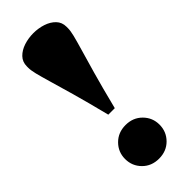

<svg xmlns="http://www.w3.org/2000/svg" viewBox="-233 -713 753 753"><g transform="rotate(-45 144.0 -336.5)"><path d="M254 -610.5V-603Q254 -588.5 248.5 -566.2Q243 -544 231.8 -505.8Q220.5 -467.5 203 -406Q185.5 -344.5 162 -251H126Q102.5 -344.5 85 -406Q67.5 -467.5 56.2 -505.8Q45 -544 39.5 -566.2Q34 -588.5 34 -603V-610.5Q34 -635.5 50 -652Q66 -668.5 91.2 -676.8Q116.5 -685 144 -685Q171.5 -685 196.8 -676.8Q222 -668.5 238 -652Q254 -635.5 254 -610.5ZM145 -174.5Q186.5 -174.5 213.5 -147.2Q240.5 -120 240.5 -81.5Q240.5 -42.5 213.5 -15.2Q186.5 12 145 12Q103.5 12 76.5 -15.2Q49.5 -42.5 49.5 -81.5Q49.5 -120 76.5 -147.2Q103.5 -174.5 145 -174.5Z"/></g></svg>

Font: Newsreader Text ExtraBold
Style: Regular
Weight: 800
Designer: Hugues Gentile
Foundry: Production Type
Version: Version 1.001